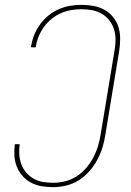

<svg xmlns="http://www.w3.org/2000/svg" viewBox="-20 -763 540 791"><path d="M198 8Q174 8 151 4Q128 0 108 -10.5Q88 -21 73 -38Q58 -55 49.5 -76Q41 -97 39.5 -120.5Q38 -144 41 -168Q42 -168 42 -168.5Q42 -169 42 -169H61Q61 -169 61 -168.5Q61 -168 61 -168Q58 -147 59.5 -126Q61 -105 68 -86Q75 -67 88 -52Q101 -37 118.5 -27Q136 -17 156.5 -13.5Q177 -10 198 -10Q223 -10 248 -16Q273 -22 295.5 -36.5Q318 -51 335.5 -71.5Q353 -92 365 -115Q377 -138 384 -162Q391 -186 395 -211L452 -556Q456 -578 456 -600.5Q456 -623 449.5 -643Q443 -663 430 -679.5Q417 -696 399 -706.5Q381 -717 359.5 -721Q338 -725 316 -725Q295 -725 273.5 -721.5Q252 -718 231.5 -709Q211 -700 193 -685.5Q175 -671 161.5 -652.5Q148 -634 139.5 -613.5Q131 -593 128 -572Q128 -571 127.5 -570Q127 -569 127 -568H108Q108 -569 108 -570Q108 -571 108 -572Q112 -596 121 -619Q130 -642 145 -662.5Q160 -683 179.5 -699Q199 -715 222 -725Q245 -735 269 -739Q293 -743 316 -743Q341 -743 365.5 -738.5Q390 -734 410.5 -722.5Q431 -711 446 -692.5Q461 -674 468 -651.5Q475 -629 475 -603.5Q475 -578 471 -553L414 -208Q410 -181 402 -155Q394 -129 380.5 -104Q367 -79 347.5 -57Q328 -35 304 -20Q280 -5 252.5 1.5Q225 8 198 8Z"/></svg>

Font: Iosevka Curly Thin Oblique
Style: Regular
Weight: 100
Italic angle: -9°
Monospace: yes
Designer: Belleve Invis
Foundry: Belleve Invis
Version: Version 11.1.0; ttfautohint (v1.8.3)